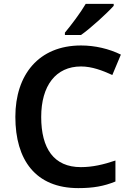

<svg xmlns="http://www.w3.org/2000/svg" viewBox="-20 -958 675 988"><path d="M565 -928V-938H421C395 -893 345 -827 314 -790V-778H397C447 -813 532 -891 565 -928ZM397 -616C453 -616 508 -595 558 -572L602 -677C541 -707 469 -724 397 -724C179 -724 59 -573 59 -357C59 -135 163 10 383 10C460 10 515 0 574 -24V-132C512 -111 456 -98 396 -98C257 -98 192 -194 192 -356C192 -517 267 -616 397 -616Z"/></svg>

Font: Noto Sans Tai Tham SemiBold
Style: Regular
Weight: 600
Designer: Monotype Design Team 2013. Revised by David WIlliams 2020
Foundry: Monotype Imaging Inc.
Version: Version 2.002